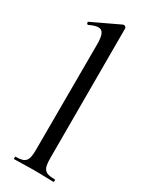

<svg xmlns="http://www.w3.org/2000/svg" viewBox="-191 -769 643 813"><g transform="rotate(30 130.5 -362.5)"><path d="M38 0C63 0 97 -2 133 -2C170 -2 204 0 229 0C233 0 233 -12 229 -12C179 -12 168 -26 168 -81V-715C168 -719 162 -725 157 -725C156 -725 155 -725 152 -724L19 -661C14 -659 19 -647 25 -649C43 -658 57 -662 68 -662C91 -662 99 -642 99 -595L98 -81C98 -26 87 -12 38 -12C35 -12 35 0 38 0Z"/></g></svg>

Font: Cormorant Infant Book
Style: Regular
Weight: 500
Designer: Christian Thalmann (Catharsis Fonts)
Version: Version 1.000;PS 002.000;hotconv 1.0.88;makeotf.lib2.5.64775